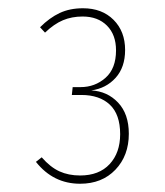

<svg xmlns="http://www.w3.org/2000/svg" viewBox="-20 -760 400 465"><path d="M283 -639Q283 -597 260 -571.5Q237 -546 201 -541Q240 -539 266 -511.5Q292 -484 292 -436Q292 -383 259.5 -349Q227 -315 174 -315Q109 -315 67 -368L81 -379Q102 -355 124 -345Q146 -335 174 -335Q220 -335 245.5 -362.5Q271 -390 271 -435Q271 -483 246 -506.5Q221 -530 177 -530H154L156 -549H175Q210 -549 235.5 -571.5Q261 -594 261 -638Q261 -676 239 -698Q217 -720 180 -720Q154 -720 132.5 -711Q111 -702 89 -681L77 -694Q100 -717 124.5 -728.5Q149 -740 181 -740Q227 -740 255 -712Q283 -684 283 -639Z"/></svg>

Font: Fira Sans Condensed Thin
Style: Regular
Weight: 250
Width: 3
Designer: Carrois Corporate & Edenspiekermann AG
Foundry: Carrois Corporate GbR & Edenspiekermann AG
Version: Version 4.203